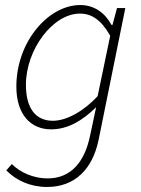

<svg xmlns="http://www.w3.org/2000/svg" viewBox="-20 -512 561 763"><path d="M167 231C278 231 348 160 372 43L478 -480H445L427 -413H423C398 -460 355 -492 299 -492C172 -492 45 -346 45 -168C45 -58 101 2 183 2C250 2 308 -33 362 -86L338 27C317 129 264 197 169 197C114 197 61 174 27 140L5 165C45 206 102 231 167 231ZM190 -32C123 -32 83 -80 83 -175C83 -314 189 -458 298 -458C344 -458 382 -433 418 -370L368 -130C313 -70 244 -32 190 -32Z"/></svg>

Font: Source Sans Pro Light
Style: Italic
Weight: 300
Italic angle: -11°
Designer: Paul D. Hunt
Foundry: Adobe Systems Incorporated
Version: Version 3.006;hotconv 1.0.111;makeotfexe 2.5.65597